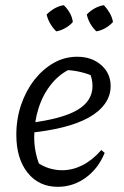

<svg xmlns="http://www.w3.org/2000/svg" viewBox="-20 -712 477 741"><path d="M203 9Q130 9 86.5 -45.5Q43 -100 43 -192Q43 -253 61.5 -307.5Q80 -362 112.5 -403.5Q145 -445 187 -469Q229 -493 278 -493Q334 -493 370.5 -461Q407 -429 407 -380Q407 -342 384.5 -311Q362 -280 321 -257.5Q280 -235 221.5 -220.5Q163 -206 91 -199V-237Q220 -253 278.5 -287.5Q337 -322 337 -380Q337 -409 324 -436L349 -414Q321 -427 291.5 -434Q262 -441 230 -442L256 -448Q211 -428 178.5 -388Q146 -348 129 -295Q112 -242 112 -182Q112 -150 119 -118.5Q126 -87 140 -58L123 -86Q145 -70 170 -62.5Q195 -55 220 -55Q260 -55 298.5 -74.5Q337 -94 371 -133L384 -122Q359 -61 310.5 -26Q262 9 203 9ZM226 -692Q240 -679 249.5 -662Q259 -645 261 -627Q250 -614 232.5 -604Q215 -594 197 -591Q183 -605 173.5 -621.5Q164 -638 160 -656Q174 -670 190.5 -679.5Q207 -689 226 -692ZM381 -692Q394 -678 403.5 -661.5Q413 -645 416 -627Q403 -613 386.5 -603.5Q370 -594 352 -591Q339 -603 329 -620Q319 -637 315 -656Q328 -670 345 -679.5Q362 -689 381 -692Z"/></svg>

Font: Piazzolla 24pt
Style: Italic
Weight: 400
Italic angle: -11.3°
Designer: Juan Pablo del Peral
Foundry: Huerta Tipografica
Version: Version 2.005